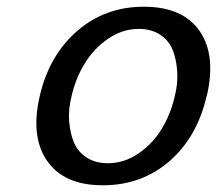

<svg xmlns="http://www.w3.org/2000/svg" viewBox="-20 -532 640 566"><path d="M495.1 -248Q504.9 -286.1 502.4 -321.8Q500 -357.4 488.8 -385.3Q477.5 -413.1 451.7 -429.9Q425.8 -446.8 389.2 -446.8Q340.8 -446.8 298.6 -417.7Q256.3 -388.7 229.5 -344.5Q202.6 -300.3 190.9 -248Q181.2 -210.4 183.8 -175Q186.5 -139.6 198 -112.1Q209.5 -84.5 235.4 -67.6Q261.2 -50.8 297.9 -50.8Q346.2 -50.8 388.2 -79.6Q430.2 -108.4 456.8 -152.3Q483.4 -196.3 495.1 -248ZM589.8 -250 588.9 -248Q561 -127.4 479.2 -56.6Q397.5 14.2 283.2 14.2Q168.9 14.2 119.1 -57.4Q69.3 -128.9 97.2 -249Q125 -369.1 207.5 -440.7Q290 -512.2 403.8 -512.2Q518.1 -512.2 567.9 -441.4Q617.7 -370.6 589.8 -250Z"/></svg>

Font: Perun
Style: Italic
Weight: 400
Italic angle: -12°
Foundry: Stefan Peev, Context Ltd
Version: Version 001.000